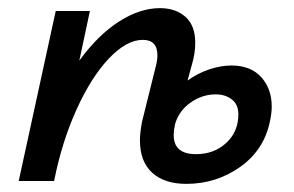

<svg xmlns="http://www.w3.org/2000/svg" viewBox="-20 -445 722 472"><path d="M648 -183Q648 -166 643 -144Q628 -75 569.5 -34Q511 7 438 7Q384 7 354 -20.5Q324 -48 324 -100Q324 -118 329 -145L362 -278Q367 -296 367 -309Q367 -347 331 -347Q291 -347 247.5 -301Q204 -255 168 -175.5Q132 -96 113 0H26L117 -418H201L175 -296Q221 -359 272.5 -392Q324 -425 373 -425Q412 -425 436 -403.5Q460 -382 460 -340Q460 -314 452 -287L441 -247Q466 -265 494.5 -274.5Q523 -284 549 -284Q596 -284 622 -255.5Q648 -227 648 -183ZM510 -213Q478 -213 449.5 -193.5Q421 -174 411 -142L410 -138Q407 -125 407 -113Q407 -66 462 -66Q506 -66 536 -93.5Q566 -121 566 -164Q566 -188 550 -200.5Q534 -213 510 -213Z"/></svg>

Font: Ysabeau Infant Semibold
Style: Italic
Weight: 600
Italic angle: -12°
Designer: Christian Thalmann (Catharsis Fonts)
Version: Version 0.003